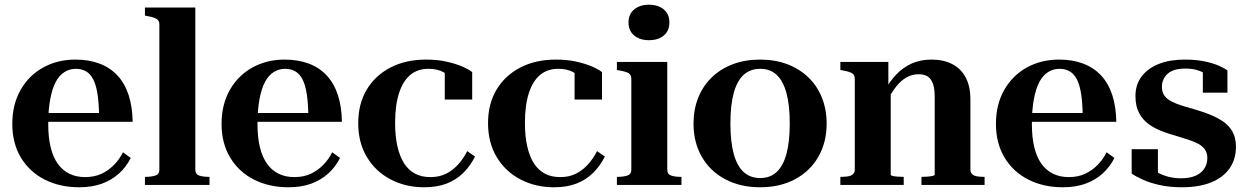

<svg xmlns="http://www.w3.org/2000/svg" viewBox="-20 -782 5277 812"><path d="M184 -257Q184 -200 194.5 -158Q205 -116 225 -88.5Q245 -61 274 -47Q303 -33 340 -33Q379 -33 409 -47Q439 -61 462 -84.5Q485 -108 500 -138L533 -114Q514 -76 483 -48Q452 -20 410.5 -5Q369 10 315 10Q233 10 169 -22.5Q105 -55 68.5 -115.5Q32 -176 32 -258Q32 -340 67 -401.5Q102 -463 162.5 -496.5Q223 -530 299 -530Q356 -530 401 -513Q446 -496 477 -462.5Q508 -429 524 -380Q540 -331 541 -267H117L116 -304H423L399 -295Q398 -349 392 -386.5Q386 -424 374 -447Q362 -470 343.5 -480.5Q325 -491 301 -491Q275 -491 253 -477.5Q231 -464 216 -436Q201 -408 192.5 -363Q184 -318 184 -257Z M806 -750V-64Q806 -45 822.5 -39.5Q839 -34 865 -34H866V0H593V-34H595Q620 -34 637 -39.5Q654 -45 654 -64V-678Q654 -690 648.5 -696.5Q643 -703 632 -707Q621 -711 603 -714L593 -716V-750Z M1069 -257Q1069 -200 1079.5 -158Q1090 -116 1110 -88.5Q1130 -61 1159 -47Q1188 -33 1225 -33Q1264 -33 1294 -47Q1324 -61 1347 -84.5Q1370 -108 1385 -138L1418 -114Q1399 -76 1368 -48Q1337 -20 1295.5 -5Q1254 10 1200 10Q1118 10 1054 -22.5Q990 -55 953.5 -115.5Q917 -176 917 -258Q917 -340 952 -401.5Q987 -463 1047.5 -496.5Q1108 -530 1184 -530Q1241 -530 1286 -513Q1331 -496 1362 -462.5Q1393 -429 1409 -380Q1425 -331 1426 -267H1002L1001 -304H1308L1284 -295Q1283 -349 1277 -386.5Q1271 -424 1259 -447Q1247 -470 1228.5 -480.5Q1210 -491 1186 -491Q1160 -491 1138 -477.5Q1116 -464 1101 -436Q1086 -408 1077.5 -363Q1069 -318 1069 -257Z M1800 -33Q1839 -33 1868 -48Q1897 -63 1919 -88Q1941 -113 1956 -143L1989 -120Q1969 -80 1939 -50.5Q1909 -21 1868.5 -5.5Q1828 10 1774 10Q1695 10 1631.5 -23.5Q1568 -57 1531.5 -118Q1495 -179 1495 -261Q1495 -343 1531 -403Q1567 -463 1631.5 -496.5Q1696 -530 1783 -530Q1829 -530 1867.5 -521.5Q1906 -513 1934 -501Q1962 -489 1977 -477V-361H1861V-489Q1868 -488 1875 -483.5Q1882 -479 1887 -472Q1892 -465 1894.5 -457.5Q1897 -450 1895 -442Q1882 -462 1856 -476.5Q1830 -491 1792 -491Q1746 -491 1715 -465Q1684 -439 1667.5 -388Q1651 -337 1651 -261Q1651 -205 1661 -162Q1671 -119 1689.5 -90.5Q1708 -62 1735.5 -47.5Q1763 -33 1800 -33Z M2349 -33Q2388 -33 2417 -48Q2446 -63 2468 -88Q2490 -113 2505 -143L2538 -120Q2518 -80 2488 -50.5Q2458 -21 2417.5 -5.5Q2377 10 2323 10Q2244 10 2180.5 -23.5Q2117 -57 2080.5 -118Q2044 -179 2044 -261Q2044 -343 2080 -403Q2116 -463 2180.5 -496.5Q2245 -530 2332 -530Q2378 -530 2416.5 -521.5Q2455 -513 2483 -501Q2511 -489 2526 -477V-361H2410V-489Q2417 -488 2424 -483.5Q2431 -479 2436 -472Q2441 -465 2443.5 -457.5Q2446 -450 2444 -442Q2431 -462 2405 -476.5Q2379 -491 2341 -491Q2295 -491 2264 -465Q2233 -439 2216.5 -388Q2200 -337 2200 -261Q2200 -205 2210 -162Q2220 -119 2238.5 -90.5Q2257 -62 2284.5 -47.5Q2312 -33 2349 -33Z M2724 -612Q2686 -612 2662 -632Q2638 -652 2638 -687Q2638 -722 2662 -742Q2686 -762 2724 -762Q2764 -762 2787.5 -742Q2811 -722 2811 -687Q2811 -652 2787.5 -632Q2764 -612 2724 -612ZM2802 -520V-64Q2802 -45 2818.5 -39.5Q2835 -34 2860 -34H2862V0H2589V-34H2591Q2616 -34 2633 -39.5Q2650 -45 2650 -64V-448Q2650 -466 2637.5 -473Q2625 -480 2599 -484L2589 -486V-520Z M3476 -259Q3476 -180 3441 -119Q3406 -58 3342.5 -24Q3279 10 3195 10Q3111 10 3047 -24Q2983 -58 2948 -119Q2913 -180 2913 -259Q2913 -319 2933 -369Q2953 -419 2990.5 -455Q3028 -491 3079.5 -510.5Q3131 -530 3195 -530Q3258 -530 3309.5 -510.5Q3361 -491 3398.5 -455Q3436 -419 3456 -369Q3476 -319 3476 -259ZM3069 -259Q3069 -183 3083 -131.5Q3097 -80 3125 -54.5Q3153 -29 3195 -29Q3237 -29 3264.5 -54.5Q3292 -80 3306 -131Q3320 -182 3320 -260Q3320 -337 3306 -388.5Q3292 -440 3264.5 -465.5Q3237 -491 3195 -491Q3153 -491 3125 -465.5Q3097 -440 3083 -388.5Q3069 -337 3069 -259Z M3534 0V-34H3535Q3552 -34 3565.5 -36Q3579 -38 3587 -45Q3595 -52 3595 -64V-448Q3595 -460 3590 -466.5Q3585 -473 3573.5 -477Q3562 -481 3545 -484L3534 -486V-520H3737V-413L3747 -408V-43Q3747 -40 3755 -38Q3763 -36 3775.5 -35Q3788 -34 3801 -34H3802V0ZM4144 0H3877V-34H3878Q3889 -34 3902 -35Q3915 -36 3924 -38Q3933 -40 3933 -43V-373Q3933 -407 3925.5 -428Q3918 -449 3903.5 -458.5Q3889 -468 3865 -468Q3837 -468 3813.5 -454.5Q3790 -441 3770.5 -416.5Q3751 -392 3733 -357L3718 -393Q3741 -436 3770 -466.5Q3799 -497 3836 -513.5Q3873 -530 3920 -530Q3970 -530 4007 -511Q4044 -492 4064 -454.5Q4084 -417 4084 -361V-64Q4084 -52 4092 -45Q4100 -38 4113 -36Q4126 -34 4143 -34H4144Z M4344 -257Q4344 -200 4354.5 -158Q4365 -116 4385 -88.5Q4405 -61 4434 -47Q4463 -33 4500 -33Q4539 -33 4569 -47Q4599 -61 4622 -84.5Q4645 -108 4660 -138L4693 -114Q4674 -76 4643 -48Q4612 -20 4570.5 -5Q4529 10 4475 10Q4393 10 4329 -22.5Q4265 -55 4228.5 -115.5Q4192 -176 4192 -258Q4192 -340 4227 -401.5Q4262 -463 4322.5 -496.5Q4383 -530 4459 -530Q4516 -530 4561 -513Q4606 -496 4637 -462.5Q4668 -429 4684 -380Q4700 -331 4701 -267H4277L4276 -304H4583L4559 -295Q4558 -349 4552 -386.5Q4546 -424 4534 -447Q4522 -470 4503.5 -480.5Q4485 -491 4461 -491Q4435 -491 4413 -477.5Q4391 -464 4376 -436Q4361 -408 4352.5 -363Q4344 -318 4344 -257Z M5086 -114Q5086 -134 5076.5 -148.5Q5067 -163 5049 -173Q5031 -183 5006.5 -191Q4982 -199 4952 -208Q4923 -216 4893 -227.5Q4863 -239 4838 -257Q4813 -275 4797.5 -304Q4782 -333 4782 -376Q4782 -424 4808 -458.5Q4834 -493 4880.5 -511.5Q4927 -530 4990 -530Q5039 -530 5076 -522Q5113 -514 5137 -503Q5161 -492 5171 -484V-390H5067V-496Q5074 -495 5080 -490Q5086 -485 5090.5 -478Q5095 -471 5096.5 -464.5Q5098 -458 5096 -454Q5086 -465 5071.5 -473.5Q5057 -482 5038 -487Q5019 -492 4993 -492Q4942 -492 4918 -470Q4894 -448 4894 -415Q4894 -392 4904.5 -377.5Q4915 -363 4934.5 -353Q4954 -343 4979.5 -335Q5005 -327 5034 -319Q5065 -310 5095.5 -298Q5126 -286 5151.5 -269Q5177 -252 5192 -226Q5207 -200 5207 -161Q5207 -109 5180.5 -70.5Q5154 -32 5103 -11Q5052 10 4978 10Q4926 10 4884 0.5Q4842 -9 4812.5 -22.5Q4783 -36 4766 -48V-151H4877V-29Q4868 -34 4862 -39.5Q4856 -45 4853.5 -50Q4851 -55 4850.5 -60.5Q4850 -66 4852 -73Q4864 -58 4883 -48.5Q4902 -39 4925.5 -33.5Q4949 -28 4975 -28Q5011 -28 5035.5 -38.5Q5060 -49 5073 -68.5Q5086 -88 5086 -114Z"/></svg>

Font: Roboto Serif 144pt SemiBold
Style: Regular
Weight: 600
Version: Version 1.008